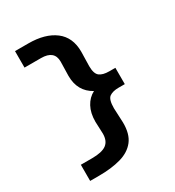

<svg xmlns="http://www.w3.org/2000/svg" viewBox="-189 -824 929 1019"><g transform="rotate(-30 275.0 -315.0)"><path d="M116 83H62V-16H131Q192 -16 219 -36Q246 -56 246 -101L243 -175Q243 -228 263 -265Q283 -302 318 -320Q241 -362 241 -457L243 -544Q243 -612 162 -612H61V-713H143Q245 -713 304.5 -668Q364 -623 364 -535L362 -447Q362 -401 381.5 -385.5Q401 -370 441 -370H478V-270H440Q404 -270 384 -256Q364 -242 364 -188L368 -99Q369 -28 338 11.5Q307 51 250 67Q193 83 116 83Z"/></g></svg>

Font: Inconsolata SemiExpanded ExtraBold
Style: Regular
Weight: 800
Width: 6
Monospace: yes
Designer: Raph Levien, Cyreal, Brenton Simpson
Foundry: Raph Levien, Cyreal, Google
Version: Version 3.001; ttfautohint (v1.8.2.53-6de2)